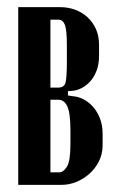

<svg xmlns="http://www.w3.org/2000/svg" viewBox="-20 -516 334 537"><path d="M257 -360Q257 -336 250 -318Q243 -300 232 -288Q221 -276 208 -269.5Q195 -263 183 -262L170 -261V-249L183 -247Q198 -246 213 -238.5Q228 -231 240 -217.5Q252 -204 259.5 -185Q267 -166 267 -141V-110Q267 -85 256.5 -64.5Q246 -44 229.5 -29.5Q213 -15 193 -7Q173 1 153 1H31V-496H149Q170 -496 189.5 -489Q209 -482 224 -468.5Q239 -455 248 -435.5Q257 -416 257 -391ZM143 -271Q160 -271 163.5 -286Q167 -301 167 -343V-390Q167 -432 161.5 -446.5Q156 -461 143 -461H121V-271ZM177 -151Q177 -199 168.5 -218Q160 -237 143 -237H121V-34H146Q157 -34 167 -49.5Q177 -65 177 -113Z"/></svg>

Font: Moniqa ExtBd Cond Paragraph
Style: Regular
Weight: 800
Width: 3
Designer: Rajesh Rajput
Foundry: Rajesh Rajput
Version: Version 1.000